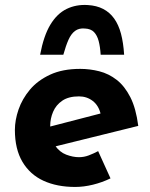

<svg xmlns="http://www.w3.org/2000/svg" viewBox="-20 -730 595 761"><path d="M293 -107Q313 -107 331.5 -114Q350 -121 369 -131L418 -23Q385 -7 348.5 2Q312 11 278 11Q206 11 152.5 -13.5Q99 -38 69 -88.5Q39 -139 39 -215Q39 -254 53.5 -296Q68 -338 98.5 -374.5Q129 -411 178.5 -434Q228 -457 298 -457Q336 -457 373.5 -447.5Q411 -438 442.5 -413.5Q474 -389 496.5 -345Q519 -301 528 -231L176 -144L154 -222L428 -293L379 -278Q371 -312 347.5 -330Q324 -348 293 -348Q252 -348 227 -331Q202 -314 190.5 -287Q179 -260 179 -231Q179 -181 197.5 -154Q216 -127 242.5 -117Q269 -107 293 -107ZM328 -710Q363 -708 389 -694.5Q415 -681 432.5 -656.5Q450 -632 459.5 -596.5Q469 -561 472 -513H379Q377 -545 371 -567.5Q365 -590 352.5 -603Q340 -616 316 -617Q293 -619 277.5 -607.5Q262 -596 251.5 -572.5Q241 -549 231 -513H139Q153 -588 179.5 -632Q206 -676 244 -694.5Q282 -713 328 -710Z"/></svg>

Font: Josefin Sans Thin
Style: Bold Italic
Weight: 700
Italic angle: -7°
Version: Version 2.000